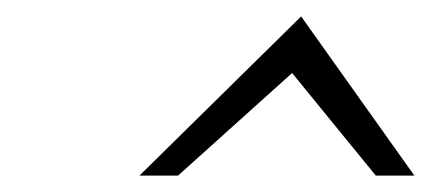

<svg xmlns="http://www.w3.org/2000/svg" viewBox="-20 -761 525 234"><path d="M150 -547H197L336 -672L438 -547H485L347 -741Z"/></svg>

Font: Charger Sport
Style: ExLitExtObl
Weight: 200
Designer: Jasper
Foundry: Cannot Into Space Fonts
Version: Version 1.1